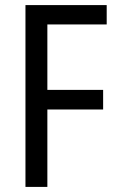

<svg xmlns="http://www.w3.org/2000/svg" viewBox="-20 -734 462 754"><path d="M166 0H80V-714H399V-638H166V-381H385V-304H166Z"/></svg>

Font: Noto Sans Thai Looped Condensed
Style: Regular
Weight: 400
Width: 3
Designer: Sasikarn Vongin, Ben Mitchell
Foundry: The Fontpad Ltd
Version: Version 1.001; ttfautohint (v1.8.4.7-5d5b)